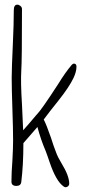

<svg xmlns="http://www.w3.org/2000/svg" viewBox="-20 -794 381 821"><path d="M296 -522Q292 -522 287 -517Q259 -484 229 -435Q157 -324 138 -305L136 -303Q100 -260 79 -237Q79 -240 74 -347Q68 -442 71 -492Q74 -536 74 -755Q74 -763 67.5 -768.5Q61 -774 54 -774Q39 -774 39 -750Q39 -692 35 -607Q30 -500 30 -461Q30 -416 33 -328Q36 -240 36 -194Q36 -162 33 -107Q29 -56 29 -20V-17Q29 1 50 1Q69 1 71 -16Q80 -88 80 -182L140 -251Q155 -195 175 -149Q181 -134 192 -101Q220 -18 253 4Q260 9 268 4.5Q276 0 276 -9Q276 -42 243 -96Q226 -125 223 -134Q208 -172 198 -205Q179 -260 167 -283Q189 -313 230 -364Q276 -422 294 -460Q307 -487 307 -509Q307 -522 296 -522Z"/></svg>

Font: Neythal
Style: Regular
Weight: 400
Designer: Tharique Azeez
Foundry: Tharique Azeez
Version: Version 0.44